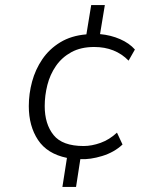

<svg xmlns="http://www.w3.org/2000/svg" viewBox="-20 -625 640 760"><path d="M227 115 245 0Q167 -16 130.5 -71Q94 -126 94 -205Q94 -254 107 -302Q120 -350 147.5 -390.5Q175 -431 218.5 -457.5Q262 -484 322 -489L341 -605H395L376 -490Q419 -486 455.5 -470Q492 -454 514 -429L489 -385Q436 -439 353 -439Q300 -439 262.5 -418.5Q225 -398 201.5 -364Q178 -330 167.5 -288.5Q157 -247 157 -205Q157 -134 192 -90.5Q227 -47 311 -47Q343 -47 378 -59.5Q413 -72 443 -100L465 -53Q432 -22 384.5 -7.5Q337 7 298 5L281 115Z"/></svg>

Font: Nunito Sans Light
Style: Italic
Weight: 300
Italic angle: -9°
Designer: Vernon Adams
Foundry: Vernon Adams
Version: Version 3.006; ttfautohint (v1.8.3)